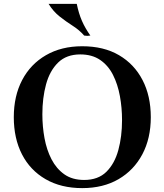

<svg xmlns="http://www.w3.org/2000/svg" viewBox="-20 -953 846 988"><path d="M198 -365Q198 -302 209 -242Q220 -182 245 -133.5Q270 -85 311 -56Q352 -27 413 -27L403 15Q294 15 214.5 -31Q135 -77 93 -159Q51 -241 51 -350Q51 -459 94 -541Q137 -623 216.5 -669Q296 -715 403 -715L393 -673Q322 -673 279 -631Q236 -589 217 -519Q198 -449 198 -365ZM608 -335Q608 -398 597 -458.5Q586 -519 561.5 -567.5Q537 -616 495.5 -644.5Q454 -673 393 -673L403 -715Q514 -715 592.5 -669Q671 -623 713.5 -541Q756 -459 756 -350Q756 -241 712.5 -159Q669 -77 590 -31Q511 15 403 15L413 -27Q485 -27 527.5 -69Q570 -111 589 -181Q608 -251 608 -335ZM230 -933H375Q385 -884 401.5 -846Q418 -808 445 -770Q429 -767 413 -770Q389 -798 354.5 -820Q320 -842 287 -868Q254 -894 230 -933Z"/></svg>

Font: Poltawski Nowy SemiBold
Style: Regular
Weight: 600
Version: Version 1.001;gftools[0.9.25]